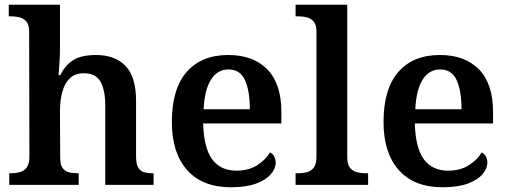

<svg xmlns="http://www.w3.org/2000/svg" viewBox="-20 -780 2145 810"><path d="M19 0V-49H24Q47 -49 64.5 -54Q82 -59 93 -74Q104 -89 104 -119L103 -648Q103 -676 91 -689.5Q79 -703 62 -707Q45 -711 28 -711H17V-760H233V-574Q233 -551 231.5 -525.5Q230 -500 228.5 -481.5Q227 -463 227 -463H234Q252 -498 275 -516.5Q298 -535 325.5 -541.5Q353 -548 385 -548Q465 -548 509.5 -502Q554 -456 554 -354V-120Q554 -89 562.5 -74Q571 -59 587 -54Q603 -49 625 -49H628V0H424V-335Q424 -400 404 -435.5Q384 -471 333 -471Q297 -471 275 -450Q253 -429 243 -393Q233 -357 233 -313L234 -115Q234 -86 243.5 -72Q253 -58 270 -53.5Q287 -49 309 -49H312V0Z M954 10Q834 10 769.5 -62.5Q705 -135 705 -265Q705 -405 767.5 -476.5Q830 -548 943 -548Q1048 -548 1107.5 -487.5Q1167 -427 1167 -308V-259H837Q840 -155 875.5 -107.5Q911 -60 977 -60Q1029 -60 1065 -83Q1101 -106 1119 -137Q1130 -132 1136.5 -120.5Q1143 -109 1143 -94Q1143 -69 1122.5 -45Q1102 -21 1060.5 -5.5Q1019 10 954 10ZM1034 -319Q1034 -397 1013.5 -442Q993 -487 944 -487Q897 -487 870 -444Q843 -401 839 -319Z M1227 0V-49H1240Q1258 -49 1275 -53.5Q1292 -58 1303.5 -72.5Q1315 -87 1315 -116V-648Q1315 -676 1303 -689.5Q1291 -703 1274 -707Q1257 -711 1240 -711H1227V-760H1445V-116Q1445 -87 1456.5 -72.5Q1468 -58 1485.5 -53.5Q1503 -49 1520 -49H1533V0Z M1847 10Q1727 10 1662.5 -62.5Q1598 -135 1598 -265Q1598 -405 1660.5 -476.5Q1723 -548 1836 -548Q1941 -548 2000.5 -487.5Q2060 -427 2060 -308V-259H1730Q1733 -155 1768.5 -107.5Q1804 -60 1870 -60Q1922 -60 1958 -83Q1994 -106 2012 -137Q2023 -132 2029.5 -120.5Q2036 -109 2036 -94Q2036 -69 2015.5 -45Q1995 -21 1953.5 -5.5Q1912 10 1847 10ZM1927 -319Q1927 -397 1906.5 -442Q1886 -487 1837 -487Q1790 -487 1763 -444Q1736 -401 1732 -319Z"/></svg>

Font: Noto Serif Bengali SemiBold
Style: Regular
Weight: 600
Version: Version 2.003